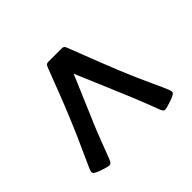

<svg xmlns="http://www.w3.org/2000/svg" viewBox="-105 -638 732 732"><g transform="rotate(45 260.5 -272.0)"><path d="M259.8 -138.2 250 -142.1Q206.1 -160.6 165.5 -176.3Q125 -191.9 94.7 -203.6Q64.5 -215.3 54.2 -219.2Q44.9 -222.7 42.5 -226.1Q40 -229.5 40 -237.3V-306.6Q40 -314.5 42.5 -318.1Q44.9 -321.8 54.2 -325.2Q210.4 -385.3 249.5 -401.9L259.3 -405.8Q317.4 -429.7 373.3 -455.6Q429.2 -481.4 440.9 -485.8Q453.6 -490.2 457 -488.8Q464.8 -487.3 474.6 -458.7Q484.4 -430.2 484.4 -420.9Q484.4 -413.6 467.8 -407.2Q460 -404.3 430.7 -393.1Q401.4 -381.8 368.2 -368.4Q335 -355 296.9 -338.4L287.6 -334.5Q144 -273.4 140.1 -272Q154.8 -266.1 174.6 -257.8Q194.3 -249.5 227.8 -235.1Q261.2 -220.7 288.1 -209.5L297.4 -205.6Q335 -189 368.7 -175.8Q402.3 -162.6 430.4 -152.1Q458.5 -141.6 467.8 -137.7Q484.4 -130.9 484.4 -123Q484.4 -113.8 474.6 -85.2Q464.8 -56.6 457 -55.2Q451.2 -53.7 440.9 -58.1Q428.7 -63 373 -88.6Q317.4 -114.3 259.8 -138.2Z"/></g></svg>

Font: Cooper* SemiBold
Style: Regular
Weight: 600
Designer: Owen Earl
Foundry: indestructible type*
Version: Version 0.001